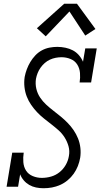

<svg xmlns="http://www.w3.org/2000/svg" viewBox="-20 -992 540 1020"><path d="M211 8Q191 8 171.5 4Q152 0 135.5 -9.5Q119 -19 106.5 -33.5Q94 -48 87 -66L76 0H15L45 -181H106Q102 -156 104 -130.5Q106 -105 118.5 -85.5Q131 -66 154 -56.5Q177 -47 202 -47Q227 -47 251.5 -54Q276 -61 296 -77Q316 -93 329 -115.5Q342 -138 346 -163Q351 -190 344 -215Q337 -240 323.5 -261.5Q310 -283 291.5 -299.5Q273 -316 253 -331.5Q233 -347 213.5 -362.5Q194 -378 177 -396Q160 -414 145.5 -435Q131 -456 122 -479.5Q113 -503 110 -529.5Q107 -556 111 -583Q115 -604 122.5 -624Q130 -644 141 -662.5Q152 -681 167.5 -697.5Q183 -714 202.5 -724.5Q222 -735 243 -739Q264 -743 284 -743Q306 -743 327.5 -738.5Q349 -734 367 -724.5Q385 -715 399 -699Q413 -683 421 -664L433 -735H494L464 -554H403Q407 -579 405 -604Q403 -629 390.5 -649Q378 -669 355 -678.5Q332 -688 307 -688Q292 -688 276 -685Q260 -682 245 -675Q230 -668 217.5 -657Q205 -646 195.5 -632.5Q186 -619 180 -604Q174 -589 171 -573Q167 -546 173 -520.5Q179 -495 193 -474Q207 -453 225.5 -436Q244 -419 263.5 -404Q283 -389 302.5 -373Q322 -357 339.5 -339Q357 -321 371 -300.5Q385 -280 394.5 -256.5Q404 -233 407 -206.5Q410 -180 406 -154Q402 -131 393.5 -109.5Q385 -88 371.5 -69Q358 -50 339.5 -34.5Q321 -19 299.5 -9.5Q278 0 256 4Q234 8 211 8ZM223 -799 176 -842 321 -972H389L487 -838L433 -803L349 -931Z"/></svg>

Font: Iosevka Curly Slab LtObl
Style: Regular
Weight: 300
Italic angle: -9°
Monospace: yes
Designer: Belleve Invis
Foundry: Belleve Invis
Version: Version 11.0.0; ttfautohint (v1.8.3)